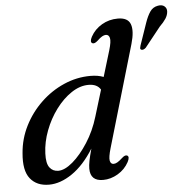

<svg xmlns="http://www.w3.org/2000/svg" viewBox="-54 -814 850 877"><g transform="rotate(-5 371.0 -375.0)"><path d="M566.5 -597 430 -131Q418 -90 421.2 -74.2Q424.5 -58.5 438 -58.5Q446 -58.5 455.2 -63.8Q464.5 -69 478 -81.5Q493 -95.5 502.5 -91Q514.5 -85 502 -61Q484.5 -28.5 451.8 -9Q419 10.5 383.5 10.5Q325 10.5 325 -46.5Q325 -61.5 329 -82.2Q333 -103 342.5 -137Q296.5 -63.5 242.2 -26.5Q188 10.5 136 10.5Q79.5 10.5 49.8 -26.8Q20 -64 27.5 -143.5Q32.5 -209 62 -267.5Q91.5 -326 138.8 -371.2Q186 -416.5 244.8 -442.2Q303.5 -468 367 -468Q401.5 -468 427 -458L463 -577Q475 -617 471 -632.8Q467 -648.5 453.5 -648.5Q445.5 -648.5 436.2 -643.2Q427 -638 413.5 -625Q398.5 -611.5 389 -616Q377 -622 389.5 -646Q407.5 -679 440.8 -698.5Q474 -718 514.5 -718Q560.5 -718 572 -686.8Q583.5 -655.5 566.5 -597ZM131 -133Q129 -87.5 143.8 -68.2Q158.5 -49 183.5 -49Q213 -49 249.8 -80.2Q286.5 -111.5 320.2 -164Q354 -216.5 373 -280L410 -401.5Q394 -428 354.5 -428Q315 -428 276 -402Q237 -376 204.8 -332.8Q172.5 -289.5 152.8 -237.2Q133 -185 131 -133ZM642.5 -689Q653 -719 666 -737.8Q679 -756.5 702 -760.5Q721 -764 732 -754.8Q743 -745.5 742 -730.5Q741 -714 730.8 -698.2Q720.5 -682.5 702.5 -665L630 -574Q618.5 -563.5 609 -567Q604 -569.5 604.5 -574.8Q605 -580 607 -586Z"/></g></svg>

Font: Fraunces 9pt
Style: Italic
Weight: 400
Italic angle: -16°
Version: Version 1.000;[b76b70a41]